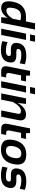

<svg xmlns="http://www.w3.org/2000/svg" viewBox="1590 -2328 743 3962"><g transform="rotate(90 1961.0 -346.5)"><path d="M398.9 -396.5Q369.6 -408.2 301.3 -408.2Q176.8 -408.2 145.5 -250.5Q116.7 -107.4 193.4 -107.4Q288.1 -107.4 368.2 -241.2ZM449.2 0H334.5L346.2 -131.8Q262.2 0 147 0Q-32.7 0 17.1 -249.5Q69.8 -512.7 335.9 -512.7Q375.5 -512.7 421.4 -508.8L459.5 -698.2H588.9Z M840.3 -698.2 819.8 -595.7H690.4L710.9 -698.2ZM803.2 -512.7 700.7 0H571.3L673.8 -512.7Z M827.6 -24.4 849.1 -131.8Q927.7 -97.7 1039.6 -97.7Q1123 -97.7 1133.8 -151.4Q1143.6 -200.2 1087.4 -200.2H994.6Q838.4 -200.2 869.6 -356.4Q901.9 -517.6 1129.9 -517.6Q1226.6 -517.6 1306.2 -488.3L1284.7 -380.9Q1206.1 -415 1106 -415Q1001 -415 990.2 -361.3Q980.5 -312.5 1041.5 -312.5H1124.5Q1295.4 -312.5 1264.2 -156.2Q1231.9 4.9 1014.2 4.9Q907.2 4.9 827.6 -24.4Z M1442.4 -595.7H1538.1L1541 -512.7H1660.2L1639.6 -410.2H1534.7L1487.3 -174.3Q1473.1 -102.5 1535.2 -102.5H1578.1L1557.6 0H1452.1Q1323.2 0 1351.1 -138.2Z M1924.3 -698.2 1903.8 -595.7H1774.4L1794.9 -698.2ZM1887.2 -512.7 1784.7 0H1655.3L1757.8 -512.7Z M1906.7 0 2009.3 -512.7H2124L2104 -339.8Q2199.2 -512.7 2342.3 -512.7Q2490.2 -512.7 2457 -346.2L2387.7 0H2258.3L2327.6 -347.7Q2339.8 -408.2 2270 -408.2Q2177.7 -408.2 2085.4 -245.6L2036.1 0Z M2628.9 -595.7H2724.6L2727.5 -512.7H2846.7L2826.2 -410.2H2721.2L2673.8 -174.3Q2659.7 -102.5 2721.7 -102.5H2764.6L2744.1 0H2638.7Q2509.8 0 2537.6 -138.2Z M3085.9 -97.7Q3205.6 -97.7 3237.8 -258.3Q3269 -415 3149.4 -415Q3029.8 -415 2998.5 -258.3Q2966.3 -97.7 3085.9 -97.7ZM2868.7 -256.3Q2920.9 -517.6 3169.9 -517.6Q3418.9 -517.6 3366.7 -256.3Q3314.5 4.4 3065.4 4.4Q2817.4 4.4 2868.7 -256.3Z M3418 -24.4 3439.5 -131.8Q3518.1 -97.7 3629.9 -97.7Q3713.4 -97.7 3724.1 -151.4Q3733.9 -200.2 3677.7 -200.2H3585Q3428.7 -200.2 3460 -356.4Q3492.2 -517.6 3720.2 -517.6Q3816.9 -517.6 3896.5 -488.3L3875 -380.9Q3796.4 -415 3696.3 -415Q3591.3 -415 3580.6 -361.3Q3570.8 -312.5 3631.8 -312.5H3714.8Q3885.7 -312.5 3854.5 -156.2Q3822.3 4.9 3604.5 4.9Q3497.6 4.9 3418 -24.4Z"/></g></svg>

Font: Sansation
Style: Bold Italic
Weight: 700
Designer: Bernd Montag
Version: Version 1.301